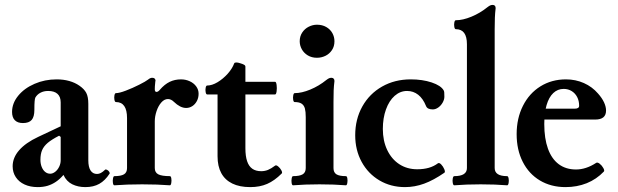

<svg xmlns="http://www.w3.org/2000/svg" viewBox="-20 -746 2500 777"><path d="M31.2 -73.2Q31.2 -107.9 57.4 -137.9Q83.5 -168 134.3 -191.9L225.6 -234.9V-331.5Q225.6 -354.5 212.6 -366.2Q199.7 -377.9 174.8 -377.9Q157.2 -377.9 143.8 -370.8Q130.4 -363.8 123 -351.1Q121.1 -347.2 120.1 -335.7Q119.1 -324.2 119.1 -301.3Q119.1 -273.4 108.2 -260.7Q97.2 -248 72.8 -248Q51.3 -248 40 -259.5Q28.8 -271 28.8 -293Q28.8 -328.1 53.5 -358.4Q78.1 -388.7 119.6 -406.7Q161.1 -424.8 209.5 -424.8Q236.8 -424.8 260.3 -418.2Q283.7 -411.6 301.8 -398.9Q320.8 -385.7 329.1 -370.1Q337.4 -354.5 337.4 -325.7V-97.2Q337.4 -70.3 346.4 -56.2Q355.5 -42 372.6 -42Q380.4 -42 387.9 -45.9Q395.5 -49.8 405.3 -59.1Q407.7 -61.5 413.1 -58.8Q418.5 -56.2 421.9 -51Q425.3 -45.9 423.3 -43Q405.3 -15.1 381.8 -2Q358.4 11.2 325.2 11.2Q295.9 11.2 272.5 -0.2Q249 -11.7 236.8 -38.1Q222.2 -21 206.3 -10.3Q190.4 0.5 172.4 5.9Q154.3 11.2 132.8 11.2Q102.5 11.2 79.6 0.7Q56.6 -9.8 43.9 -29.1Q31.2 -48.3 31.2 -73.2ZM225.6 -97.2V-191.9L219.2 -196.8Q189.5 -181.6 173.3 -168Q157.2 -154.3 150.4 -138.4Q143.6 -122.6 143.6 -99.1Q143.6 -83.5 148.7 -70.6Q153.8 -57.6 162.8 -50.3Q171.9 -43 183.1 -43Q193.4 -43 203.4 -50.8Q213.4 -58.6 219.5 -71.3Q225.6 -84 225.6 -97.2Z M449.2 -333Q444.8 -333 443.1 -342Q441.4 -351.1 443.1 -360.1Q444.8 -369.1 449.2 -369.1Q462.9 -369.1 489.7 -379.4Q516.6 -389.6 543.2 -403.1Q569.8 -416.5 579.1 -423.8Q587.9 -431.2 595.7 -431.2Q602.1 -431.2 605.2 -428.7Q608.4 -426.3 609.4 -420.9Q608.9 -417.5 608.4 -414.6Q607.9 -411.6 607.9 -408.7Q606.4 -396.5 606.4 -384.8Q606.4 -379.4 608.2 -376.7Q609.9 -374 613.3 -374Q616.7 -374 620.4 -376.5Q624 -378.9 627 -382.8Q646 -404.8 666.7 -414.8Q687.5 -424.8 712.4 -424.8Q731.4 -424.8 747.8 -417.2Q764.2 -409.7 773.9 -396.5Q783.7 -383.3 783.7 -366.7Q783.7 -350.1 776.6 -336.9Q769.5 -323.7 758.1 -316.4Q746.6 -309.1 733.4 -309.1Q721.2 -309.1 708.7 -315.4Q696.3 -321.8 683.6 -334Q678.2 -339.4 672.1 -342.3Q666 -345.2 659.7 -345.2Q645 -345.2 632.8 -331.3Q620.6 -317.4 613.5 -296.1Q606.4 -274.9 606.4 -254.9V-84.5H494.1V-268.1Q494.1 -333 449.2 -333ZM442.9 -33.2Q469.2 -33.2 481.7 -40.5Q494.1 -47.9 494.1 -65.9V-98.6H606.4V-65.9Q606.4 -47.9 620.6 -40.5Q634.8 -33.2 667.5 -33.2Q671.9 -33.2 673.3 -23.9Q674.8 -14.6 673.1 -5.4Q671.4 3.9 667.5 3.9Q618.2 0 555.2 0Q493.2 0 442.9 3.9Q438.5 3.9 437 -5.4Q435.5 -14.6 437.3 -23.9Q439 -33.2 442.9 -33.2Z M860.4 -113.8V-363.8H818.4Q814 -363.8 812.3 -372.8Q810.5 -381.8 812.3 -390.9Q814 -399.9 818.4 -399.9Q837.9 -399.9 860.4 -413.3Q882.8 -426.8 901.4 -447.5Q919.9 -468.3 927.7 -489.3Q929.2 -493.2 936 -493.2Q942.9 -493.2 951.7 -490.2Q961.9 -487.3 967.5 -484.1Q973.1 -481 973.1 -476.1V-415H1093.3Q1097.7 -415 1099.4 -402.1Q1101.1 -389.2 1099.4 -376.5Q1097.7 -363.8 1093.3 -363.8H973.1V-146Q973.1 -114.3 980 -93.8Q986.8 -73.2 1001 -63.2Q1015.1 -53.2 1037.1 -53.2Q1051.3 -53.2 1064.2 -58.3Q1077.1 -63.5 1093.3 -75.7Q1097.7 -79.1 1105.7 -72.5Q1113.8 -65.9 1118.7 -56.6Q1123.5 -47.4 1120.1 -43.9Q1090.8 -14.6 1061 -1.7Q1031.2 11.2 992.7 11.2Q949.7 11.2 920.2 -3.2Q890.6 -17.6 875.5 -45.4Q860.4 -73.2 860.4 -113.8Z M1166 -33.2Q1192.4 -33.2 1204.8 -40.5Q1217.3 -47.9 1217.3 -65.9V-272Q1217.3 -293.9 1213.9 -306.9Q1210.4 -319.8 1200.7 -326.4Q1190.9 -333 1172.4 -333Q1168 -333 1166.5 -342Q1165 -351.1 1166.7 -360.1Q1168.5 -369.1 1172.4 -369.1Q1200.7 -369.1 1235.6 -383.5Q1270.5 -397.9 1300.8 -422.4Q1307.1 -427.2 1311.5 -429.2Q1315.9 -431.2 1321.3 -431.2Q1327.1 -431.2 1330.3 -427.7Q1333.5 -424.3 1333.5 -418Q1331.1 -398.9 1330.3 -380.1Q1329.6 -361.3 1329.6 -333V-65.9Q1329.6 -47.9 1341.6 -40.5Q1353.5 -33.2 1379.9 -33.2Q1384.3 -33.2 1385.7 -23.9Q1387.2 -14.6 1385.5 -5.4Q1383.8 3.9 1379.9 3.9Q1332.5 0 1272.9 0Q1213.4 0 1166 3.9Q1161.6 3.9 1160.2 -5.4Q1158.7 -14.6 1160.4 -23.9Q1162.1 -33.2 1166 -33.2ZM1192.9 -579.1Q1192.9 -599.1 1203.1 -614.5Q1213.4 -629.9 1229.5 -637.9Q1245.6 -646 1262.7 -646Q1284.2 -646 1300.3 -636.7Q1316.4 -627.4 1325 -612.1Q1333.5 -596.7 1333.5 -579.1Q1333.5 -558.1 1323.2 -543Q1313 -527.8 1296.9 -520Q1280.8 -512.2 1262.7 -512.2Q1241.7 -512.2 1225.8 -521.7Q1210 -531.2 1201.4 -546.6Q1192.9 -562 1192.9 -579.1Z M1417.5 -198.7Q1417.5 -263.7 1446.3 -315.2Q1475.1 -366.7 1526.4 -395.8Q1577.6 -424.8 1642.1 -424.8Q1689.5 -424.8 1726.8 -412.4Q1764.2 -399.9 1775.4 -380.4Q1777.3 -377.4 1777.8 -371.8Q1778.3 -366.2 1778.3 -354.5Q1778.3 -343.3 1771.5 -331.1Q1764.6 -318.8 1753.7 -311Q1742.7 -303.2 1731.4 -303.2Q1721.2 -303.2 1714.1 -306.4Q1707 -309.6 1704.1 -316.9Q1691.9 -347.2 1672.4 -362.5Q1652.8 -377.9 1627.4 -377.9Q1599.6 -377.9 1577.1 -358.2Q1554.7 -338.4 1542 -303.2Q1529.3 -268.1 1529.3 -224.1Q1529.3 -176.3 1546.9 -139.2Q1564.5 -102.1 1595.9 -81.5Q1627.4 -61 1668.5 -61Q1694.3 -61 1715.1 -66.9Q1735.8 -72.8 1752 -85Q1757.3 -88.9 1765.4 -80.6Q1773.4 -72.3 1778.1 -61Q1782.7 -49.8 1778.3 -46.9Q1734.4 -16.6 1696.3 -2.7Q1658.2 11.2 1619.1 11.2Q1561.5 11.2 1515.6 -15.9Q1469.7 -43 1443.6 -90.8Q1417.5 -138.7 1417.5 -198.7Z M1818.4 -33.2Q1869.6 -33.2 1869.6 -65.9V-566.9Q1869.6 -597.4 1858.4 -612.7Q1847.2 -627.9 1824.7 -627.9Q1820.3 -627.9 1818.6 -637Q1816.9 -646 1818.6 -655Q1820.3 -664.1 1824.7 -664.1Q1853 -664.1 1887.9 -678.5Q1922.9 -692.9 1953.1 -717.3Q1959.5 -722.2 1963.9 -724.1Q1968.3 -726.1 1973.9 -726.1Q1979.5 -726.1 1982.7 -722.8Q1985.8 -719.5 1985.8 -712.9Q1983.4 -692.9 1982.7 -674.1Q1981.9 -655.3 1981.9 -627.9V-65.9Q1981.9 -33.2 2032.2 -33.2Q2036.6 -33.2 2038.3 -23.9Q2040 -14.6 2038.3 -5.4Q2036.6 3.9 2032.2 3.9Q1984.9 0 1925.3 0Q1865.7 0 1818.4 3.9Q1814 3.9 1812.3 -5.4Q1810.5 -14.6 1812.3 -23.9Q1814 -33.2 1818.4 -33.2Z M2070.8 -203.1Q2070.8 -267.1 2096.2 -317.6Q2121.6 -368.2 2167 -396.5Q2212.4 -424.8 2270.5 -424.8Q2309.1 -424.8 2342.8 -409.9Q2376.5 -395 2400.4 -367.2Q2416.5 -349.1 2424.6 -331.5Q2432.6 -314 2432.6 -298.8Q2432.6 -280.3 2421.6 -271.2Q2410.6 -262.2 2388.7 -262.2H2147.9V-306.2H2305.7Q2323.7 -306.2 2323.7 -317.9Q2323.7 -337.9 2315.7 -353.3Q2307.6 -368.7 2293.5 -377.4Q2279.3 -386.2 2261.2 -386.2Q2236.8 -386.2 2219 -369.4Q2201.2 -352.5 2191.9 -320.6Q2182.6 -288.6 2182.6 -244.1Q2182.6 -185.5 2197.5 -144.3Q2212.4 -103 2241.2 -81.5Q2270 -60.1 2311 -60.1Q2331.1 -60.1 2351.3 -66.7Q2371.6 -73.2 2392.6 -86.9Q2397.9 -90.3 2407 -83.3Q2416 -76.2 2421.6 -65.9Q2427.2 -55.7 2423.8 -51.8Q2394 -20.5 2354.5 -4.6Q2314.9 11.2 2268.6 11.2Q2210 11.2 2165 -15.6Q2120.1 -42.5 2095.5 -91.1Q2070.8 -139.6 2070.8 -203.1Z"/></svg>

Font: Junicode Two Beta VF
Style: Regular
Weight: 400
Designer: Peter S. Baker
Foundry: Briery Creek Software
Version: Version 1.031 beta; ttfautohint (v1.8.1.43-b0c9)